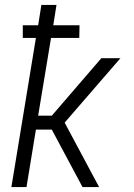

<svg xmlns="http://www.w3.org/2000/svg" viewBox="-20 -755 540 775"><path d="M380 0H313L189 -232H125L87 0H26L125 -602H72V-653H134L147 -735H208L195 -653H301L300 -602H186L134 -288H189L389 -520H466L241 -260Z"/></svg>

Font: Iosevka Light Oblique
Style: Regular
Weight: 300
Italic angle: -9°
Monospace: yes
Designer: Belleve Invis
Foundry: Belleve Invis
Version: Version 32.5.0; ttfautohint (v1.8.4)